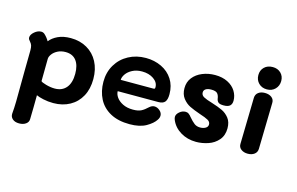

<svg xmlns="http://www.w3.org/2000/svg" viewBox="-109 -976 2286 1477"><g transform="rotate(15 1034.0 -238.0)"><path d="M590 -253Q590 -174 558.5 -116Q527 -58 470 -26.5Q413 5 339 5Q297 5 259 -3.5Q221 -12 203 -21L202 75Q200 137 200 170Q200 194 179 209Q158 224 126 224Q92 224 73 207Q54 190 56 164Q60 121 61 68Q62 15 62 -65L63 -183Q65 -271 65 -340Q65 -366 60.5 -379.5Q56 -393 47 -403Q38 -413 34 -419.5Q30 -426 30 -435Q30 -458 56 -480Q82 -502 109 -502Q124 -502 136 -492Q160 -470 175 -443Q198 -473 240 -493Q282 -513 342 -513Q415 -513 471.5 -480.5Q528 -448 559 -389.5Q590 -331 590 -253ZM445 -256Q445 -324 416 -361.5Q387 -399 331 -399Q295 -399 268 -385Q241 -371 226 -350.5Q211 -330 211 -312L209 -135Q214 -127 251 -116.5Q288 -106 321 -106Q380 -106 412.5 -145Q445 -184 445 -256Z M670 -254Q670 -330 705.5 -389.5Q741 -449 802.5 -482Q864 -515 940 -515Q1008 -515 1064.5 -488Q1121 -461 1153.5 -410.5Q1186 -360 1186 -292Q1186 -249 1170.5 -230.5Q1155 -212 1118 -212H795Q795 -188 812 -163.5Q829 -139 863 -122Q897 -105 944 -105Q986 -105 1010 -117.5Q1034 -130 1060 -155Q1079 -172 1099 -172Q1122 -172 1142 -154.5Q1162 -137 1162 -115Q1162 -97 1150 -80Q1129 -47 1079 -18.5Q1029 10 948 10Q857 10 794.5 -24Q732 -58 701 -118Q670 -178 670 -254ZM1054 -302Q1063 -302 1065.5 -305Q1068 -308 1068 -316Q1068 -355 1030.5 -381Q993 -407 938 -407Q894 -407 861.5 -390Q829 -373 812 -348.5Q795 -324 795 -302Z M1277 -110Q1271 -125 1271 -135Q1271 -156 1293 -175Q1315 -194 1341 -194Q1356 -194 1365 -187.5Q1374 -181 1379 -175.5Q1384 -170 1385 -168Q1414 -134 1433 -120Q1452 -106 1479 -106Q1504 -106 1522 -116.5Q1540 -127 1540 -146Q1540 -167 1519 -179Q1498 -191 1451 -206Q1399 -224 1366.5 -240Q1334 -256 1309.5 -287.5Q1285 -319 1285 -368Q1285 -417 1313 -452.5Q1341 -488 1387.5 -507Q1434 -526 1488 -526Q1546 -526 1588.5 -504.5Q1631 -483 1653 -447.5Q1675 -412 1675 -372Q1675 -345 1660 -331Q1645 -317 1610 -317Q1579 -317 1567.5 -327Q1556 -337 1553 -355Q1550 -380 1537.5 -395Q1525 -410 1488 -410Q1460 -410 1444.5 -400Q1429 -390 1429 -372Q1429 -350 1450.5 -338Q1472 -326 1520 -312Q1571 -296 1604 -280.5Q1637 -265 1661 -234.5Q1685 -204 1685 -154Q1685 -97 1653 -60Q1621 -23 1573 -7Q1525 9 1477 9Q1408 9 1354 -23.5Q1300 -56 1277 -110Z M1808 -612Q1808 -651 1833.5 -675.5Q1859 -700 1900 -700Q1940 -700 1965 -675.5Q1990 -651 1990 -613Q1990 -574 1964.5 -548Q1939 -522 1899 -522Q1859 -522 1833.5 -547.5Q1808 -573 1808 -612ZM1812 -65 1820 -434Q1821 -461 1841 -476.5Q1861 -492 1893 -492Q1926 -492 1947 -476Q1968 -460 1967 -432L1959 -64Q1958 -37 1937.5 -21.5Q1917 -6 1885 -6Q1853 -6 1832 -22Q1811 -38 1812 -65Z"/></g></svg>

Font: Mali
Style: Bold
Weight: 700
Designer: Kitiyaporn Chalermlarp | Katatrad Aksorn Co.,Ltd.
Foundry: Cadson Demak Co.,Ltd.
Version: Version 1.000; ttfautohint (v1.6)